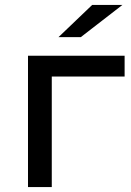

<svg xmlns="http://www.w3.org/2000/svg" viewBox="-20 -755 528 775"><path d="M483 -446H189V0H93V-530H483ZM352 -735H474L306 -605H216Z"/></svg>

Font: APTA Sans Medium
Style: Bold
Weight: 500
Version: Version 7.200